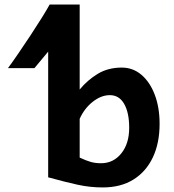

<svg xmlns="http://www.w3.org/2000/svg" viewBox="-20 -801 754 833"><path d="M325.7 -117.2Q354 -104 374 -98.4Q394 -92.8 418.5 -92.8Q471.7 -92.8 506.1 -135.3Q540.5 -177.7 540.5 -246.6Q540.5 -312 518.8 -350.1Q497.1 -388.2 456.5 -388.2Q418.9 -388.2 382.6 -359.6Q346.2 -331.1 325.7 -285.6ZM325.7 -781.2V-412.6Q358.9 -453.1 403.8 -480.5Q448.7 -507.8 508.3 -507.8Q556.6 -507.8 593.5 -476.6Q630.4 -445.3 651.4 -390.1Q672.4 -335 672.4 -263.7Q672.4 -180.2 643.1 -118.2Q613.8 -56.2 558.8 -22Q503.9 12.2 425.8 12.2Q369.6 12.2 315.7 0.2Q261.7 -11.7 189 -31.7V-601.6L201.7 -592.3L129.4 -505.4H14.6Q32.7 -529.8 58.8 -567.9Q85 -606 112.3 -647.5Q139.6 -689 162.1 -725.1Q184.6 -761.2 195.3 -781.2Z"/></svg>

Font: Andika
Style: Bold
Weight: 700
Designer: Victor Gaultney, Annie Olsen, Julie Remington, Don Collingsworth, Eric Hays, Becca Hirsbrunner
Foundry: SIL International
Version: Version 6.101